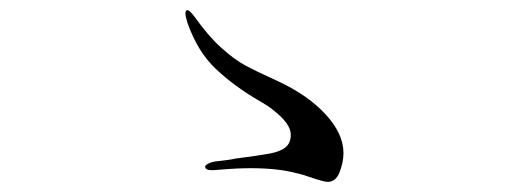

<svg xmlns="http://www.w3.org/2000/svg" viewBox="-20 -542 1040 379"><path d="M475 -210Q448 -210 413 -207L399 -206Q385 -206 385 -213Q385 -216 392 -219.5Q399 -223 411 -224Q419 -225 427.5 -226Q436 -227 445 -229Q492 -235 513 -239Q534 -243 544 -251.5Q554 -260 554 -276Q554 -298 519 -325Q511 -332 490 -344Q442 -372 406 -406Q370 -440 350 -497Q346 -511 346 -515Q346 -522 350 -522Q354 -522 364 -509Q391 -471 416.5 -448Q442 -425 463 -413.5Q484 -402 526 -383Q587 -355 622.5 -316.5Q658 -278 658 -240Q658 -222 650.5 -202.5Q643 -183 627 -183Q620 -183 599 -190Q576 -198 566 -200Q529 -210 475 -210Z"/></svg>

Font: Shippori Mincho
Style: Regular
Weight: 400
Designer: FONTDASU
Foundry: FONTDASU / Google Inc. / but / Adobe
Version: Version 3.110; ttfautohint (v1.8.3)